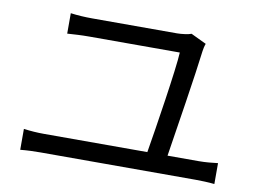

<svg xmlns="http://www.w3.org/2000/svg" viewBox="-69 -778 1115 824"><g transform="rotate(10 488.0 -366.0)"><path d="M65 -57C96 -60 125 -61 153 -61H828C848 -61 885 -60 911 -57V-148C886 -145 858 -142 828 -142H692C709 -249 751 -516 762 -610C763 -618 766 -633 770 -643L703 -675C691 -670 661 -666 641 -666H272C239 -666 207 -668 177 -672V-583C209 -585 236 -587 273 -587H667C664 -517 622 -249 604 -142H153C125 -142 95 -144 65 -148Z"/></g></svg>

Font: GenEiGothic-pro-Regular
Style: Regular
Weight: 400
Designer: Ryoko NISHIZUKA (kana & ideographs); Paul D. Hunt (Latin, Greek & Cyrillic); Wenlong ZHANG (bopomofo); Sandoll Communica
Foundry: Adobe Systems Incorporated; o_tamon
Version: Version 1.000.140830